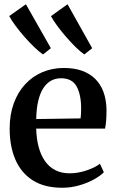

<svg xmlns="http://www.w3.org/2000/svg" viewBox="-20 -873 548 904"><path d="M273 11Q189 11 134.2 -24Q79.5 -59 52.5 -121.5Q25.5 -184 25.5 -267Q25.5 -333.5 44.8 -386.2Q64 -439 98.5 -476.2Q133 -513.5 179.5 -533.2Q226 -553 280.5 -553Q375 -553 427 -502.8Q479 -452.5 481.5 -358.5Q481.5 -327 479.8 -305Q478 -283 474.5 -267.5H150.5Q151.5 -220.5 161.8 -181.8Q172 -143 191.5 -115Q211 -87 240 -72Q269 -57 308 -57Q347.5 -57 388 -70.8Q428.5 -84.5 450.5 -102L469 -62Q452 -44.5 421.5 -27.8Q391 -11 352.2 0Q313.5 11 273 11ZM150.5 -312.5 359.5 -315.5Q361 -326.5 361.5 -338.8Q362 -351 362 -362Q362 -427 340.8 -465.8Q319.5 -504.5 267.5 -504.5Q242 -504.5 221.2 -493.5Q200.5 -482.5 185 -459.5Q169.5 -436.5 160.5 -400Q151.5 -363.5 150.5 -312.5ZM182 -617Q165 -628.5 142 -650.5Q119 -672.5 95.5 -699.2Q72 -726 52.8 -752Q33.5 -778 23.5 -797.5L102 -853L219.5 -646L183 -617ZM376.5 -617Q359.5 -628.5 337.2 -650.2Q315 -672 292 -698.5Q269 -725 249.8 -751Q230.5 -777 220 -797L298 -853L414 -646L377.5 -617Z"/></svg>

Font: Merriweather 60pt SemiBold
Style: Regular
Weight: 600
Version: Version 2.100